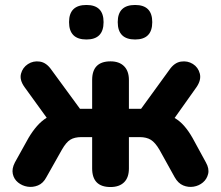

<svg xmlns="http://www.w3.org/2000/svg" viewBox="-20 -745 889 773"><path d="M524 -586Q454 -586 454 -656Q454 -725 524 -725Q593 -725 593 -656Q593 -586 524 -586ZM328 -586Q258 -586 258 -656Q258 -725 328 -725Q397 -725 397 -656Q397 -586 328 -586ZM425 8Q351 8 351 -67V-193H308Q280 -193 263 -182.5Q246 -172 229 -142L167 -32Q154 -7 133 1.5Q112 10 90.5 6.5Q69 3 52.5 -10.5Q36 -24 31.5 -45Q27 -66 40 -91L95 -190Q111 -217 129 -237.5Q147 -258 168 -271L79 -394Q58 -423 64.5 -448Q71 -473 92.5 -487Q114 -501 140.5 -497Q167 -493 187 -464L302 -307H351V-423Q351 -498 425 -498Q460 -498 479.5 -478.5Q499 -459 499 -423V-307H548L662 -464Q682 -493 708.5 -497Q735 -501 756.5 -487.5Q778 -474 784.5 -448.5Q791 -423 771 -394L683 -270Q704 -258 721.5 -238Q739 -218 755 -190L809 -91Q823 -66 818 -45Q813 -24 797 -10.5Q781 3 759.5 6.5Q738 10 717.5 1.5Q697 -7 683 -32L622 -142Q605 -171 587.5 -182Q570 -193 542 -193H499V-67Q499 -30 479.5 -11Q460 8 425 8Z"/></svg>

Font: Chiron GoRound TC
Style: Bold
Weight: 700
Designer: Ryoko NISHIZUKA 西塚涼子 (kana, bopomofo & ideographs); Paul D. Hunt (Latin, Greek & Cyrillic); Sandoll Communications 산돌커뮤니
Foundry: Adobe
Version: Version 1.000;hotconv 1.1.1;makeotfexe 2.6.0